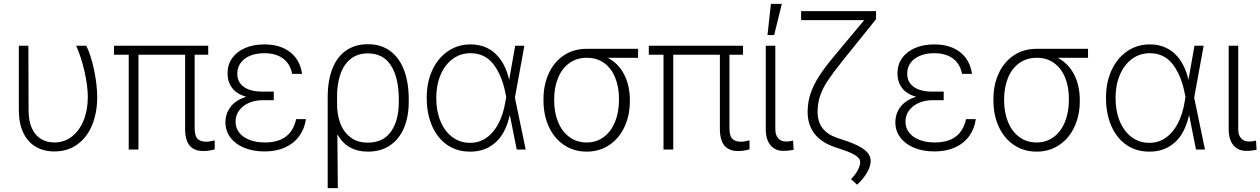

<svg xmlns="http://www.w3.org/2000/svg" viewBox="-20 -764 6440 981"><path d="M125 -530.3 126 -201.2Q126 -146 142.8 -108.9Q159.7 -71.8 189.5 -54Q219.2 -36.1 257.8 -36.1Q308.6 -36.1 347.4 -66.4Q386.2 -96.7 407.5 -149.7Q428.7 -202.6 428.7 -268.6Q428.2 -328.6 411.4 -401.1Q394.5 -473.6 369.1 -530.3H420.9Q443.8 -484.9 460.2 -408.7Q476.6 -332.5 476.6 -266.6Q476.6 -189.5 451.4 -126.7Q426.3 -64 376.7 -27.1Q327.1 9.8 257.8 9.8Q203.6 9.8 162.6 -14.2Q121.6 -38.1 98.9 -85.9Q76.2 -133.8 76.2 -203.1V-530.3Z M1043.9 -484.4H974.6V-110.4Q974.6 -70.3 989 -55.2Q1003.4 -40 1033.2 -40Q1051.8 -40 1077.1 -46.9V-1Q1047.4 7.8 1019.5 7.8Q973.1 7.8 949.5 -19.5Q925.8 -46.9 925.8 -106.4V-484.4H687.5V0H637.7V-484.4H562.5V-530.3H1043.9Z M1238.3 -269.5Q1189 -283.7 1165.8 -314.9Q1142.6 -346.2 1142.6 -388.7Q1142.6 -433.6 1166.3 -467Q1189.9 -500.5 1232.7 -518.8Q1275.4 -537.1 1331.1 -537.1Q1411.1 -537.1 1461.9 -498Q1512.7 -459 1523.4 -386.7H1472.7Q1462.4 -438.5 1425.8 -465.3Q1389.2 -492.2 1331.1 -492.2Q1289.1 -492.2 1257.8 -479.2Q1226.6 -466.3 1209.5 -442.6Q1192.4 -418.9 1192.4 -387.7Q1192.4 -344.2 1225.8 -320.1Q1259.3 -295.9 1321.3 -295.9H1378.9V-252H1321.3Q1282.7 -252 1251.2 -238Q1219.7 -224.1 1201.7 -199.2Q1183.6 -174.3 1183.6 -142.6Q1183.6 -110.8 1201.9 -86.9Q1220.2 -63 1254.2 -49.6Q1288.1 -36.1 1334 -36.1Q1466.8 -36.1 1493.2 -155.3H1543Q1536.1 -106 1509 -68.6Q1481.9 -31.2 1436.8 -10.7Q1391.6 9.8 1332 9.8Q1272.9 9.8 1227.5 -9Q1182.1 -27.8 1157 -61.8Q1131.8 -95.7 1131.8 -138.7Q1131.8 -184.1 1158.7 -218.8Q1185.5 -253.4 1238.3 -269.5Z M1859.4 -538.1Q1926.3 -538.1 1973.1 -503.9Q2020 -469.7 2044.2 -406.2Q2068.4 -342.8 2068.4 -255.9V-243.2Q2068.4 -167.5 2043.9 -110.1Q2019.5 -52.7 1972.7 -21Q1925.8 10.7 1860.4 10.7Q1752.9 10.7 1703.6 -78.1L1706.1 197.3H1654.3V-266.6Q1654.3 -353 1678.7 -414.1Q1703.1 -475.1 1749.3 -506.6Q1795.4 -538.1 1859.4 -538.1ZM1702.6 -207.5 1703.1 -208Q1706.5 -159.2 1724.6 -120.1Q1742.7 -81.1 1776.6 -58.1Q1810.5 -35.2 1859.4 -35.2Q1938 -35.2 1977.8 -91.8Q2017.6 -148.4 2017.6 -243.2V-255.9Q2017.6 -366.2 1978 -428.7Q1938.5 -491.2 1859.4 -491.2Q1806.6 -491.2 1771.2 -462.6Q1735.8 -434.1 1718.8 -383.5Q1701.7 -333 1702.1 -267.6Z M2160.2 -264.6Q2160.2 -343.3 2188.7 -405.3Q2217.3 -467.3 2268.3 -502.2Q2319.3 -537.1 2383.8 -537.1Q2460.9 -537.1 2511.5 -489.5Q2562 -441.9 2581.5 -356L2612.3 -530.3H2659.2L2610.8 -265.1L2666 0H2620.1L2585.4 -173.8H2584Q2563 -80.1 2509.5 -34.2Q2456.1 11.7 2380.9 10.7Q2314.5 10.7 2264.4 -23.9Q2214.4 -58.6 2187.3 -121.1Q2160.2 -183.6 2160.2 -264.6ZM2381.8 -34.2Q2428.7 -34.2 2465.8 -60.3Q2502.9 -86.4 2527.6 -134Q2552.2 -181.6 2562.5 -246.1L2566.4 -268.1L2563.5 -282.2Q2546.4 -376 2502.4 -434.1Q2458.5 -492.2 2383.8 -492.2Q2333 -492.2 2293.2 -462.9Q2253.4 -433.6 2231.2 -381.6Q2209 -329.6 2209 -263.7Q2209 -197.3 2230.5 -145Q2252 -92.8 2291.3 -63.5Q2330.6 -34.2 2381.8 -34.2Z M2977.5 -514.6H3240.2V-468.8H3085Q3139.6 -440.4 3168.9 -383.8Q3198.2 -327.1 3198.2 -252V-247.1Q3198.2 -174.8 3170.9 -116Q3143.6 -57.1 3093.3 -23.2Q3043 10.7 2977.5 10.7Q2912.1 10.7 2861.8 -23.2Q2811.5 -57.1 2784.2 -116.7Q2756.8 -176.3 2756.8 -251V-256.8Q2756.8 -330.6 2783.9 -389.2Q2811 -447.8 2861.1 -481.2Q2911.1 -514.6 2977.5 -514.6ZM2977.5 -36.1Q3028.3 -36.1 3065.7 -64.5Q3103 -92.8 3122.8 -142.1Q3142.6 -191.4 3142.6 -253.9V-259.8Q3142.6 -319.3 3123.5 -366.7Q3104.5 -414.1 3067.6 -441.4Q3030.8 -468.8 2978.5 -468.8Q2926.3 -468.8 2888.4 -441.2Q2850.6 -413.6 2831.1 -365.2Q2811.5 -316.9 2811.5 -256.8V-251Q2811.5 -189.5 2831.5 -140.6Q2851.6 -91.8 2889.2 -64Q2926.8 -36.1 2977.5 -36.1Z M3776.4 -484.4H3707V-110.4Q3707 -70.3 3721.4 -55.2Q3735.8 -40 3765.6 -40Q3784.2 -40 3809.6 -46.9V-1Q3779.8 7.8 3752 7.8Q3705.6 7.8 3681.9 -19.5Q3658.2 -46.9 3658.2 -106.4V-484.4H3419.9V0H3370.1V-484.4H3294.9V-530.3H3776.4Z M3941.4 -530.3V-104.5Q3941.4 -73.2 3956.3 -57.1Q3971.2 -41 3994.1 -41Q4006.8 -41 4017.8 -42.7Q4028.8 -44.4 4032.2 -45.9L4035.2 1Q4027.8 2.9 4013.7 4.9Q3999.5 6.8 3981.4 6.8Q3941.4 6.8 3917 -21.7Q3892.6 -50.3 3892.6 -104.5V-530.3ZM3918.9 -744.1H3974.6L3935.5 -585H3901.4Z M4456.1 -666 4283.2 -451.2Q4235.4 -391.1 4209.7 -352.5Q4184.1 -314 4170.9 -276.1Q4157.7 -238.3 4157.2 -193.4Q4157.2 -143.1 4181.9 -110.1Q4206.5 -77.1 4256.8 -59.6L4309.6 -42Q4370.1 -21 4399.4 3.2Q4428.7 27.3 4428.7 58.6Q4428.7 85 4410.6 116.7Q4392.6 148.4 4359.4 179.7L4328.1 151.4Q4351.1 127.9 4363 105Q4375 82 4375 64.5Q4375 46.4 4354 32Q4333 17.6 4288.1 2L4247.1 -11.7Q4106.4 -59.1 4106.4 -193.4Q4106.9 -242.7 4121.6 -286.4Q4136.2 -330.1 4165.3 -375.2Q4194.3 -420.4 4243.2 -478.5L4395.5 -661.1H4073.2V-707H4456.1Z M4661.1 -269.5Q4611.8 -283.7 4588.6 -314.9Q4565.4 -346.2 4565.4 -388.7Q4565.4 -433.6 4589.1 -467Q4612.8 -500.5 4655.5 -518.8Q4698.2 -537.1 4753.9 -537.1Q4834 -537.1 4884.8 -498Q4935.5 -459 4946.3 -386.7H4895.5Q4885.3 -438.5 4848.6 -465.3Q4812 -492.2 4753.9 -492.2Q4711.9 -492.2 4680.7 -479.2Q4649.4 -466.3 4632.3 -442.6Q4615.2 -418.9 4615.2 -387.7Q4615.2 -344.2 4648.7 -320.1Q4682.1 -295.9 4744.1 -295.9H4801.8V-252H4744.1Q4705.6 -252 4674.1 -238Q4642.6 -224.1 4624.5 -199.2Q4606.4 -174.3 4606.4 -142.6Q4606.4 -110.8 4624.8 -86.9Q4643.1 -63 4677 -49.6Q4710.9 -36.1 4756.8 -36.1Q4889.6 -36.1 4916 -155.3H4965.8Q4959 -106 4931.9 -68.6Q4904.8 -31.2 4859.6 -10.7Q4814.5 9.8 4754.9 9.8Q4695.8 9.8 4650.4 -9Q4605 -27.8 4579.8 -61.8Q4554.7 -95.7 4554.7 -138.7Q4554.7 -184.1 4581.5 -218.8Q4608.4 -253.4 4661.1 -269.5Z M5276.4 -514.6H5539.1V-468.8H5383.8Q5438.5 -440.4 5467.8 -383.8Q5497.1 -327.1 5497.1 -252V-247.1Q5497.1 -174.8 5469.7 -116Q5442.4 -57.1 5392.1 -23.2Q5341.8 10.7 5276.4 10.7Q5210.9 10.7 5160.6 -23.2Q5110.4 -57.1 5083 -116.7Q5055.7 -176.3 5055.7 -251V-256.8Q5055.7 -330.6 5082.8 -389.2Q5109.9 -447.8 5159.9 -481.2Q5210 -514.6 5276.4 -514.6ZM5276.4 -36.1Q5327.1 -36.1 5364.5 -64.5Q5401.9 -92.8 5421.6 -142.1Q5441.4 -191.4 5441.4 -253.9V-259.8Q5441.4 -319.3 5422.4 -366.7Q5403.3 -414.1 5366.5 -441.4Q5329.6 -468.8 5277.3 -468.8Q5225.1 -468.8 5187.3 -441.2Q5149.4 -413.6 5129.9 -365.2Q5110.4 -316.9 5110.4 -256.8V-251Q5110.4 -189.5 5130.4 -140.6Q5150.4 -91.8 5188 -64Q5225.6 -36.1 5276.4 -36.1Z M5630.9 -264.6Q5630.9 -343.3 5659.4 -405.3Q5688 -467.3 5739 -502.2Q5790 -537.1 5854.5 -537.1Q5931.6 -537.1 5982.2 -489.5Q6032.7 -441.9 6052.2 -356L6083 -530.3H6129.9L6081.5 -265.1L6136.7 0H6090.8L6056.2 -173.8H6054.7Q6033.7 -80.1 5980.2 -34.2Q5926.8 11.7 5851.6 10.7Q5785.2 10.7 5735.1 -23.9Q5685.1 -58.6 5658 -121.1Q5630.9 -183.6 5630.9 -264.6ZM5852.5 -34.2Q5899.4 -34.2 5936.5 -60.3Q5973.6 -86.4 5998.3 -134Q6022.9 -181.6 6033.2 -246.1L6037.1 -268.1L6034.2 -282.2Q6017.1 -376 5973.1 -434.1Q5929.2 -492.2 5854.5 -492.2Q5803.7 -492.2 5763.9 -462.9Q5724.1 -433.6 5701.9 -381.6Q5679.7 -329.6 5679.7 -263.7Q5679.7 -197.3 5701.2 -145Q5722.7 -92.8 5762 -63.5Q5801.3 -34.2 5852.5 -34.2Z M6306.6 -530.3V-104.5Q6306.6 -73.2 6321.5 -57.1Q6336.4 -41 6359.4 -41Q6372.1 -41 6383.1 -42.7Q6394 -44.4 6397.5 -45.9L6400.4 1Q6393.1 2.9 6378.9 4.9Q6364.7 6.8 6346.7 6.8Q6306.6 6.8 6282.2 -21.7Q6257.8 -50.3 6257.8 -104.5V-530.3Z"/></svg>

Font: Pretendard ExtraLight
Style: Regular
Weight: 200
Designer: Base glyphs from Inter by Rasmus Andersson; Hangeul glyphs from Noto Sans CJK(Source Han Sans) by Jang Soo-young and Kan
Foundry: Kil Hyung-jin
Version: Version 1.309